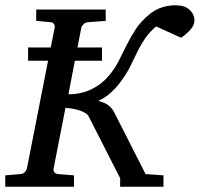

<svg xmlns="http://www.w3.org/2000/svg" viewBox="-35 -707 756 727"><path d="M248.5 -477.1 224.1 -350.1Q272.9 -350.1 311.5 -369.1Q350.1 -388.2 376 -418.9Q399.4 -446.3 414.6 -476.3Q429.7 -506.3 444.8 -536.9Q460 -567.4 479.2 -596.9Q498.5 -626.5 530.8 -652.8Q552.7 -670.9 578.1 -679Q603.5 -687 628.9 -687Q664.1 -687 682.6 -670.2Q701.2 -653.3 701.2 -628.9Q701.2 -611.8 686.3 -595Q671.4 -578.1 650.9 -564L556.2 -606.9Q532.2 -586.9 516.4 -564.2Q500.5 -541.5 488 -516.8Q475.6 -492.2 463.6 -466.6Q451.7 -440.9 435.1 -416Q413.1 -382.8 387.9 -359.1Q362.8 -335.4 336.9 -325.2Q363.3 -318.4 377 -307.1Q390.6 -295.9 397.9 -280.8L516.1 -47.9L584 -43V0H419.9V-32.2L301.8 -264.2Q297.9 -272.9 287.8 -279.1Q277.8 -285.2 265.1 -289.3Q252.4 -293.5 238.5 -295.7Q224.6 -297.9 212.9 -298.8L168 -68.8Q166.5 -62 170.4 -55.4Q174.3 -48.8 185.1 -47.9L245.1 -43V0H-15.1V-43L42 -47.9Q52.7 -48.8 59.1 -55.4Q65.4 -62 66.9 -68.8L147 -477.1H71.3V-527.3H157.2L171.9 -602.1Q173.3 -608.9 169.9 -615.5Q166.5 -622.1 155.8 -623L102.1 -627.9V-670.9H365.2V-627.9L298.8 -623Q288.6 -622.1 281.5 -615.5Q274.4 -608.9 272.9 -602.1L258.3 -527.3H351.1V-477.1Z"/></svg>

Font: Charis SIL CyrE
Style: Italic
Weight: 400
Italic angle: -11°
Foundry: SIL International
Version: Version 5.000